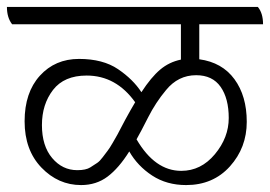

<svg xmlns="http://www.w3.org/2000/svg" viewBox="-45 -620 779 554"><path d="M530 -550V-449Q596 -440 631.5 -391.5Q667 -343 667 -268.5Q667 -194 618.5 -140Q570 -86 492 -86Q436 -86 394 -113.5Q352 -141 328 -183Q298 -135 265.5 -110.5Q233 -86 189 -86Q123 -86 74.5 -136.5Q26 -187 26 -270Q26 -353 70 -401.5Q114 -450 183 -450Q252 -450 295.5 -420.5Q339 -391 363 -354Q391 -397 417 -419Q443 -441 477 -448V-550H-10Q-25 -569 -25 -600H699Q714 -582 714 -550ZM178 -129Q203 -129 215.5 -137Q228 -145 235.5 -150Q243 -155 251.5 -166.5Q260 -178 265.5 -185Q271 -192 280 -207.5Q289 -223 294 -232Q320 -282 330.5 -300Q341 -318 345 -325Q290 -402 205 -402Q140 -402 108 -360.5Q76 -319 76 -259Q76 -199 105.5 -164Q135 -129 178 -129ZM478 -127Q535 -127 575 -175Q615 -223 615 -279.5Q615 -336 591.5 -369.5Q568 -403 521 -403Q469 -403 434 -360Q404 -324 382.5 -281.5Q361 -239 349 -218Q402 -127 478 -127Z"/></svg>

Font: Karma Light
Style: Regular
Weight: 300
Designer: Joana Correia
Foundry: Indian Type Foundry
Version: Version 1.202;PS 1.0;hotconv 1.0.78;makeotf.lib2.5.61930; tt